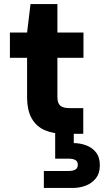

<svg xmlns="http://www.w3.org/2000/svg" viewBox="-20 -662 514 950"><path d="M299 0Q244 0 202.5 -17.5Q161 -35 137.5 -75Q114 -115 114 -184V-376H29V-501H114L131 -642H264V-501H393V-376H264V-182Q264 -152 278 -139.5Q292 -127 325 -127H392V0ZM197 268V184H319Q341 184 353 177Q365 170 365 153Q365 137 353 130Q341 123 319 123H253V-4H345V46Q376 46 406 57Q436 68 455 92Q474 116 474 156Q474 195 455 219.5Q436 244 405.5 256Q375 268 340 268Z"/></svg>

Font: DM Sans 18pt Black
Style: Regular
Weight: 900
Designer: Colophon Foundry, Jonny Pinhorn
Foundry: Colophon Foundry
Version: Version 4.004;gftools[0.9.30]